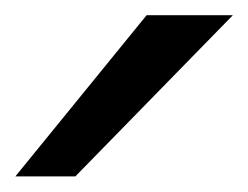

<svg xmlns="http://www.w3.org/2000/svg" viewBox="-20 -801 323 250"><path d="M283.2 -781.2 78.1 -571.3H0L170.9 -781.2Z"/></svg>

Font: Andika FrenchTight
Style: Regular
Weight: 400
Designer: Victor Gaultney, Annie Olsen, Julie Remington, Don Collingsworth, Eric Hays, Becca Hirsbrunner
Foundry: SIL International
Version: Version 5.000 ; Dig1 Dig4Opn Dig7 LnSpcTght